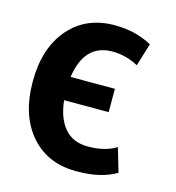

<svg xmlns="http://www.w3.org/2000/svg" viewBox="-89 -624 655 716"><g transform="rotate(15 238.5 -265.5)"><path d="M329 -228H157Q164 -160 196.5 -122Q229 -84 287 -84Q353 -84 396 -111L423 -19Q366 15 280 16Q163 20 94.5 -56.5Q26 -133 26 -266Q26 -394 91.5 -470.5Q157 -547 268 -547Q348 -547 412 -512L385 -424Q337 -450 285 -450Q177 -450 158 -318H329Z"/></g></svg>

Font: Repo
Style: DemiBold
Weight: 600
Designer: Stefan Peev
Foundry: Context Ltd
Version: Version 001.000